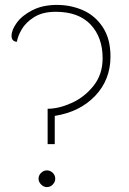

<svg xmlns="http://www.w3.org/2000/svg" viewBox="-20 -750 526 782"><path d="M174 -307Q219 -307 271.5 -330.5Q324 -354 361 -400.5Q398 -447 398 -513Q398 -598 349 -650Q300 -702 207 -702Q154 -702 119.5 -680.5Q85 -659 68.5 -630.5Q52 -602 49 -580Q39 -580 33 -586Q27 -592 27 -604Q27 -628 48.5 -657.5Q70 -687 112 -708.5Q154 -730 212 -730Q268 -730 317.5 -708.5Q367 -687 398.5 -639.5Q430 -592 430 -520Q430 -425 367.5 -359.5Q305 -294 203 -278V-163H174ZM137 -22Q137 -36 147.5 -46Q158 -56 171 -56Q185 -56 195 -46Q205 -36 205 -22Q205 -9 195 1.5Q185 12 171 12Q158 12 147.5 1.5Q137 -9 137 -22Z"/></svg>

Font: Arima Madurai Thin
Style: Regular
Weight: 250
Designer: Joana Correia and Natanael Gama
Foundry: NDISCOVER
Version: Version 1.019; ttfautohint (v1.5) -l 7 -r 28 -G 50 -x 13 -D 